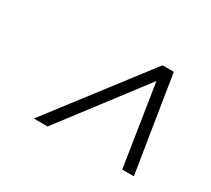

<svg xmlns="http://www.w3.org/2000/svg" viewBox="-85 -846 729 664"><g transform="rotate(30 279.0 -514.0)"><path d="M404.5 -660H416L159 -323H104L397.5 -705H442.5L503.5 -323H457Z"/></g></svg>

Font: Newsreader 60pt
Style: Bold Italic
Weight: 700
Italic angle: -17°
Designer: Hugues Gentile
Foundry: Production Type
Version: Version 1.003